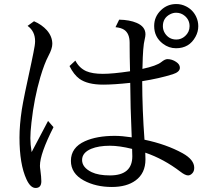

<svg xmlns="http://www.w3.org/2000/svg" viewBox="-20 -891 1010 948"><path d="M850.6 -871.1Q876 -871.1 898.9 -859.4Q932.6 -842.3 948.7 -808.1Q959 -786.1 959 -761.7Q959 -734.4 945.3 -709.5Q914.6 -652.8 849.1 -652.8Q813.5 -652.8 784.2 -675.3Q741.2 -708 741.2 -762.7Q741.2 -809.1 775.4 -841.3Q806.6 -871.1 850.6 -871.1ZM849.6 -828.1Q834 -828.1 819.3 -820.3Q784.2 -801.8 784.2 -761.7Q784.2 -742.7 794.4 -726.6Q814.5 -695.8 850.6 -695.8Q875 -695.8 894 -712.9Q916 -732.9 916 -761.7Q916 -792 893.1 -812Q874.5 -828.1 849.6 -828.1ZM352.1 -591.8Q371.1 -555.2 405.8 -539.6Q436.5 -526.4 487.8 -526.4Q536.6 -526.4 622.1 -539.1Q620.1 -614.3 620.1 -666V-679.2Q620.1 -726.1 592.8 -744.1Q578.1 -753.9 550.3 -756.8L568.4 -793.9Q620.1 -793 655.3 -777.8Q698.2 -759.3 698.2 -721.7Q698.2 -711.9 694.3 -695.8Q685.5 -663.1 683.6 -561.5L683.1 -550.8Q753.4 -565.9 776.4 -584.5Q794.4 -599.1 806.6 -599.1Q829.1 -599.1 849.6 -585.4Q868.2 -573.2 868.2 -556.6Q868.2 -535.6 833 -524.4Q766.1 -503.4 682.1 -490.2Q682.6 -346.2 693.4 -201.2Q801.3 -178.7 881.8 -134.3Q939 -102.5 939 -62.5Q939 -45.4 929.7 -35.6Q919.9 -24.9 908.7 -24.9Q894.5 -24.9 871.1 -43Q788.1 -106.4 697.3 -137.2Q697.3 -132.3 697.8 -118.7Q698.2 -110.4 698.2 -104Q698.2 -35.6 649.4 0Q605.5 32.2 532.2 32.2Q453.1 32.2 393.6 0Q330.1 -34.7 330.1 -96.7Q330.1 -162.6 399.4 -193.8Q458 -220.2 546.4 -220.2Q581.5 -220.2 630.4 -212.9Q623.5 -369.1 623 -481.9Q541.5 -473.1 489.3 -473.1Q412.1 -473.1 372.1 -502Q344.2 -522.5 323.2 -564.9ZM632.3 -155.8Q569.8 -171.4 522.5 -171.4Q467.3 -171.4 430.2 -156.2Q385.3 -137.2 385.3 -101.1Q385.3 -64 432.6 -41Q466.3 -24.9 522.9 -24.9Q633.3 -24.9 633.3 -119.6ZM217.3 -293.9 244.1 -263.2Q177.2 -131.3 177.2 -72.8Q177.2 -64.5 179.2 -52.2Q184.1 -15.1 184.1 3.9Q184.1 37.1 155.8 37.1Q130.4 37.1 110.8 -5.4Q76.2 -80.1 76.2 -211.9Q76.2 -273.9 87.9 -351.1Q97.2 -409.7 135.3 -583Q141.1 -608.4 145 -630.4Q153.3 -669.9 153.3 -687.5Q153.3 -736.8 116.2 -763.2L147.9 -786.1Q186.5 -769.5 211.4 -741.7Q238.3 -710.9 238.3 -674.3Q238.3 -650.9 219.2 -615.2Q199.2 -577.6 179.2 -510.3Q148.4 -405.3 135.3 -286.1Q129.9 -238.3 129.9 -208.5Q129.9 -177.7 136.2 -140.1Z"/></svg>

Font: BIZ UDPMincho
Style: Regular
Weight: 400
Designer: TypeBank Co., Ltd.
Foundry: Morisawa Inc.
Version: Version 1.06